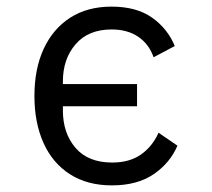

<svg xmlns="http://www.w3.org/2000/svg" viewBox="-20 -548 640 580"><path d="M318 12Q244 12 191.5 -21.5Q139 -55 111.5 -116Q84 -177 84 -258Q84 -340 112 -400.5Q140 -461 192 -494.5Q244 -528 317 -528Q392 -528 439 -495Q486 -462 508 -409L444 -375Q430 -415 397.5 -437Q365 -459 317 -459Q247 -459 208.5 -414.5Q170 -370 170 -302V-294H394V-227H170V-214Q170 -146 208 -101.5Q246 -57 319 -57Q371 -57 405.5 -81Q440 -105 459 -147L516 -108Q494 -56 444.5 -22Q395 12 318 12Z"/></svg>

Font: Lilex Nerd Font
Style: Regular
Weight: 400
Designer: Mike Abbink, Paul van der Laan, Pieter van Rosmalen, Mikhael Khrustik
Foundry: Mikhael Khrustik
Version: Version 2.400; ttfautohint (v1.8.4.7-5d5b);Nerd Fonts 3.3.0